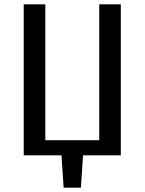

<svg xmlns="http://www.w3.org/2000/svg" viewBox="-20 -720 670 890"><path d="M90 0V-700H190V-70H440V-700H540V0H365L355 150H275L265 0Z"/></svg>

Font: Scada
Style: Regular
Weight: 400
Designer: Jovanny Lemonad
Foundry: Jovanny Lemonad
Version: Version 3.005; ttfautohint (v0.91) -l 8 -r 50 -G 200 -x 0 -w